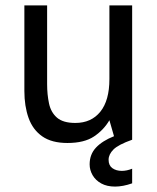

<svg xmlns="http://www.w3.org/2000/svg" viewBox="-20 -516 580 709"><path d="M229 12Q171 12 136 -12.5Q101 -37 85.5 -80.5Q70 -124 70 -180V-496H154V-205Q154 -167 161 -134Q168 -101 190.5 -81.5Q213 -62 258 -62Q317 -62 350.5 -103.5Q384 -145 384 -224V-496H468V0Q417 18 399 36Q381 54 381 74Q381 95 395 105Q409 115 430 115Q439 115 448.5 113Q458 111 468 107V161Q451 167 435 170Q419 173 405 173Q375 173 354 161.5Q333 150 322 131Q311 112 311 91Q311 54 334.5 29Q358 4 401 -13L384 -72Q363 -36 327 -12Q291 12 229 12Z"/></svg>

Font: Atkinson Hyperlegible Next
Style: Regular
Weight: 400
Designer: Elliott Scott, Megan Eiswerth, Linus Boman, Theodore Petrosky, Letters from Sweden
Foundry: Applied Design Works, Letters from Sweden
Version: Version 2.001